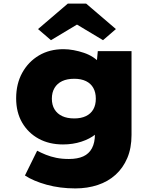

<svg xmlns="http://www.w3.org/2000/svg" viewBox="-20 -820 869 1070"><path d="M400 230Q314 230 240 209.5Q166 189 119 158L187 20Q210 32 236 42.5Q262 53 293.5 59.5Q325 66 364 66Q412 66 444 51.5Q476 37 492.5 6Q509 -25 509 -71V-135L554 -131Q545 -98 513 -72Q481 -46 433.5 -30.5Q386 -15 331 -15Q254 -15 195.5 -47Q137 -79 103.5 -136.5Q70 -194 70 -272Q70 -353 104 -414.5Q138 -476 197 -511Q256 -546 334 -546Q361 -546 390.5 -540.5Q420 -535 448 -525.5Q476 -516 499 -501Q522 -486 537 -467.5Q552 -449 555 -426L514 -417L525 -535H713V-68Q713 5 689.5 60.5Q666 116 624 154Q582 192 524.5 211Q467 230 400 230ZM394 -160Q432 -160 459 -173Q486 -186 500 -210.5Q514 -235 514 -270Q514 -305 500 -330Q486 -355 459 -368Q432 -381 394 -381Q354 -381 326.5 -368Q299 -355 284 -330Q269 -305 269 -270Q269 -235 284 -210.5Q299 -186 326.5 -173Q354 -160 394 -160ZM264 -596 192 -658 358 -800H460L626 -658L554 -596L394 -692H424Z"/></svg>

Font: Lexend Exa Black
Style: Regular
Weight: 900
Designer: Bonnie Shaver-Troup, Thomas Jockin
Foundry: Lexend
Version: Version 1.007